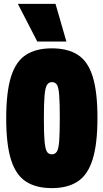

<svg xmlns="http://www.w3.org/2000/svg" viewBox="-20 -959 533 989"><path d="M247 10Q166 10 114 -23.5Q62 -57 37 -135.5Q12 -214 12 -349Q12 -484 36.5 -563Q61 -642 113 -676Q165 -710 247 -710Q329 -710 381 -676.5Q433 -643 457.5 -564.5Q482 -486 482 -352Q482 -217 457 -137.5Q432 -58 380 -24Q328 10 247 10ZM247 -164Q264 -164 273 -178.5Q282 -193 285 -233.5Q288 -274 288 -351Q288 -428 285 -468Q282 -508 273.5 -522Q265 -536 247 -536Q231 -536 222 -521.5Q213 -507 209.5 -467Q206 -427 206 -349Q206 -271 209.5 -231.5Q213 -192 221.5 -178Q230 -164 247 -164ZM172 -745 72 -939H266L322 -745Z"/></svg>

Font: Georama Condensed Black
Style: Regular
Weight: 900
Width: 3
Designer: Jean-Baptiste Levee
Foundry: Production Type
Version: Version 1.000